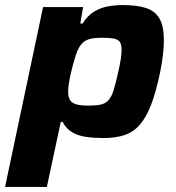

<svg xmlns="http://www.w3.org/2000/svg" viewBox="-41 -538 694 758"><path d="M-21 200 129 -510H287L276 -445H285Q305 -477 331 -492.5Q357 -508 386 -513Q415 -518 444 -518Q501 -518 536.5 -506Q572 -494 589 -464Q606 -434 606 -380Q606 -355 602.5 -323Q599 -291 591 -252Q575 -175 555.5 -124.5Q536 -74 510.5 -45Q485 -16 450 -4.5Q415 7 367 7Q331 7 299 2.5Q267 -2 243.5 -16Q220 -30 206 -57H199L144 200ZM306 -121Q337 -121 356 -125Q375 -129 387 -142Q399 -155 407.5 -182Q416 -209 426 -255Q433 -285 436 -305.5Q439 -326 439 -341Q439 -363 431.5 -373Q424 -383 407 -386Q390 -389 361 -389Q335 -389 317.5 -385Q300 -381 289 -372Q278 -363 270 -348Q264 -338 258.5 -321Q253 -304 247.5 -284Q242 -264 237.5 -243.5Q233 -223 230.5 -205.5Q228 -188 228 -176Q228 -145 245 -133Q262 -121 306 -121Z"/></svg>

Font: Saira SemiExpanded
Style: Bold Italic
Weight: 700
Width: 6
Italic angle: -12°
Designer: Hector Gatti with collaboration of the Omnibus-Type team
Foundry: Omnibus-Type
Version: Version 1.101